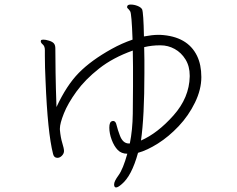

<svg xmlns="http://www.w3.org/2000/svg" viewBox="-20 -761 1040 843"><path d="M223 -548 224 -441Q225 -375 228 -291Q272 -386 326 -441Q380 -496 470 -546Q515 -571 562 -587Q558 -702 551.5 -711.5Q545 -721 541.5 -723.5Q538 -726 538 -730Q538 -741 553.5 -741Q569 -741 584 -735Q599 -729 604 -720Q610 -705 612 -601Q649 -608 674 -608H683Q803 -602 845 -516Q864 -477 864 -422.5Q864 -368 836 -310.5Q808 -253 764.5 -207Q721 -161 673.5 -131Q626 -101 586 -90Q558 12 514 48Q498 62 489.5 62Q481 62 481 48.5Q481 35 500.5 8.5Q520 -18 539 -86Q513 -86 497 -102.5Q481 -119 470.5 -147Q460 -175 460 -200.5Q460 -226 472 -229L476 -230Q486 -230 490 -218Q498 -187 506 -167Q519 -131 546 -131H550Q562 -190 563 -261.5Q564 -333 564 -382V-468Q564 -505 563 -539Q476 -508 415 -460Q354 -412 316 -359.5Q278 -307 260.5 -263Q243 -219 243 -197V-191Q246 -157 253.5 -133Q261 -109 261 -98Q261 -87 252 -77.5Q243 -68 232 -68Q217 -68 213 -85Q189 -179 180 -406Q177 -467 177 -515V-541Q177 -558 168 -565.5Q159 -573 159 -580L160 -584Q162 -587 171 -587Q180 -587 195 -582.5Q210 -578 216.5 -570.5Q223 -563 223 -548ZM681 -562Q647 -562 613 -554Q614 -527 614 -498V-439Q614 -249 599 -144Q672 -176 741.5 -254Q811 -332 813 -425V-429Q813 -470 794.5 -500Q776 -530 747 -546Q718 -562 685 -562Z"/></svg>

Font: LXGW WenKai Lite Light
Style: Regular
Weight: 300
Designer: LXGW / Fontworks Inc.
Foundry: LXGW / Fontworks Inc.
Version: Version 1.511; March 25, 2025